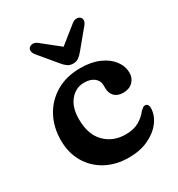

<svg xmlns="http://www.w3.org/2000/svg" viewBox="-172 -816 869 939"><g transform="rotate(-30 263.0 -346.0)"><path d="M492 -345Q492 -316 471.8 -296Q451.5 -276 418 -276Q385.5 -276 368.5 -293.8Q351.5 -311.5 351.5 -340.5V-355.5Q351.5 -382 330.8 -398.5Q310 -415 274.5 -415Q227.5 -415 195.8 -377Q164 -339 164 -272.5Q164 -185 210 -139.2Q256 -93.5 325 -93.5Q371 -93.5 401 -110.5Q431 -127.5 450.5 -153.5Q460 -162 465.5 -166Q471 -170 477.5 -170Q496.5 -169 496.5 -143.5Q495.5 -103 468.2 -67.2Q441 -31.5 393.5 -9.5Q346 12.5 283.5 12.5Q211 12.5 155 -17.8Q99 -48 67.5 -101.8Q36 -155.5 36 -227Q36 -301 67.8 -359.5Q99.5 -418 157.5 -452Q215.5 -486 293.5 -486Q355 -486 399.5 -466.5Q444 -447 468 -415Q492 -383 492 -345ZM334.5 -557.5Q321 -540.5 308 -531.2Q295 -522 276.5 -522Q258 -522 245 -531.2Q232 -540.5 218.5 -557.5L136 -656.5Q126 -670 126.2 -681Q126.5 -692 133 -698Q141.5 -705 153.8 -705Q166 -705 178.5 -695L276.5 -617L374 -695Q387 -705 399.2 -705Q411.5 -705 419.5 -698Q426.5 -692 426.8 -681Q427 -670 416.5 -656.5Z"/></g></svg>

Font: Fraunces 9pt SuperSoft SemiBold
Style: Regular
Weight: 600
Version: Version 1.000;[0bf87f6ff]